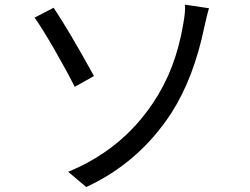

<svg xmlns="http://www.w3.org/2000/svg" viewBox="-20 -751 1040 799"><path d="M338.9 27.3 263.7 -36.1Q487.3 -127.9 617.2 -323.2Q710.9 -461.9 742.2 -649.4Q752 -701.2 750 -731.4L849.6 -716.8Q841.8 -690.4 830.1 -637.7Q786.1 -425.8 693.4 -281.2Q558.6 -74.2 338.9 27.3ZM124 -677.7 203.1 -718.8Q265.6 -626 371.1 -434.6L291 -389.6Q259.8 -452.1 208.5 -541.5Q157.2 -630.9 124 -677.7Z"/></svg>

Font: Gen Shin Gothic Regular
Style: Regular
Weight: 400
Designer: [Source Han Sans]
Ryoko NISHIZUKA  (kana & ideographs); Paul D. Hunt (Latin, Greek & Cyrillic); Wenlong ZHANG  (bopomofo
Version: Version 1.002.20150607